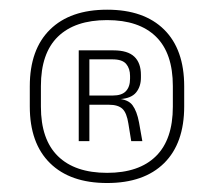

<svg xmlns="http://www.w3.org/2000/svg" viewBox="-20 -668 452 406"><path d="M206.5 -281Q128.5 -281 85.8 -323Q43 -365 43 -443V-485.5Q43 -563.5 85.8 -605.5Q128.5 -647.5 206.5 -647.5Q284.5 -647.5 327 -605.5Q369.5 -563.5 369.5 -485.5V-443Q369.5 -365 327 -323Q284.5 -281 206.5 -281ZM206.5 -302.5Q274 -302.5 309.8 -337.8Q345.5 -373 345.5 -442.5V-486Q345.5 -555.5 309.8 -590.5Q274 -625.5 206.5 -625.5Q138.5 -625.5 102.5 -590.5Q66.5 -555.5 66.5 -486V-442.5Q66.5 -373 102.5 -337.8Q138.5 -302.5 206.5 -302.5ZM281 -369.5H257.5L251.5 -406.5Q248 -429.5 238.8 -438Q229.5 -446.5 210.5 -446.5H162V-466H218.5Q237.5 -466 246.2 -475.2Q255 -484.5 255 -501.5V-507.5Q255 -523 246.8 -532.8Q238.5 -542.5 218 -542.5H161.5V-561.5H220Q250 -561.5 264 -548.2Q278 -535 278 -509.5V-504Q278 -485 267.8 -472.5Q257.5 -460 234 -458.5L232.5 -455.5L227 -459.5Q251 -458 260.2 -445.5Q269.5 -433 274 -409ZM169 -369.5H146.5V-561.5H169V-459.5V-451.5Z"/></svg>

Font: Anek Malayalam ExtraLight
Style: Regular
Weight: 250
Version: Version 1.003